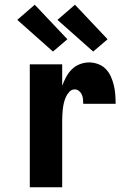

<svg xmlns="http://www.w3.org/2000/svg" viewBox="-20 -792 540 812"><path d="M106 0V-520H243V-429Q250 -448 259.5 -466Q269 -484 283.5 -498.5Q298 -513 317.5 -520.5Q337 -528 357 -528Q376 -528 395 -521Q414 -514 427.5 -500Q441 -486 449 -468Q457 -450 461.5 -431Q466 -412 467.5 -392.5Q469 -373 469 -353H332Q332 -363 331 -373Q330 -383 326 -392Q322 -401 314 -407.5Q306 -414 296 -414Q283 -414 273.5 -404Q264 -394 258.5 -381.5Q253 -369 250 -356Q247 -343 245.5 -329.5Q244 -316 243.5 -302.5Q243 -289 243 -276V0ZM374 -574 223 -708 297 -772 435 -626 400 -596ZM204 -574 53 -708 127 -772 265 -626Z"/></svg>

Font: Iosevka SS18 Heavy
Style: Regular
Weight: 900
Monospace: yes
Designer: Belleve Invis
Foundry: Belleve Invis
Version: Version 25.1.1; ttfautohint (v1.8.4)